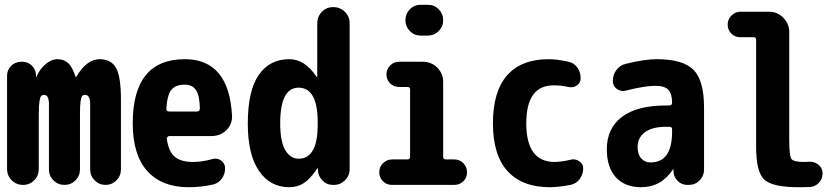

<svg xmlns="http://www.w3.org/2000/svg" viewBox="-20 -780 3540 810"><path d="M400.4 -530.3Q448.2 -530.3 469.2 -494.1Q490.2 -458 490.2 -360.4V-65.4Q490.2 -38.1 471.2 -19Q452.1 0 425.3 0Q398.4 0 379.4 -19Q360.4 -38.1 360.4 -65.4V-339.8Q360.4 -379.9 338.9 -379.9Q331.1 -379.9 326.7 -375Q322.3 -370.1 319.8 -352.5Q317.4 -335 317.4 -299.8V-65.4Q317.4 -38.1 298.3 -19Q279.3 0 252 0Q224.6 0 205.6 -19Q186.5 -38.1 186.5 -65.4V-339.8Q186.5 -379.9 166 -379.9Q158.2 -379.9 153.8 -375Q149.4 -370.1 146.5 -352.5Q143.6 -335 143.6 -299.8V-67.4Q143.6 -39.1 124.5 -19.5Q105.5 0 77.1 0Q48.8 0 29.3 -19.5Q9.8 -39.1 9.8 -67.4V-460Q9.8 -485.4 27.3 -502.4Q44.9 -519.5 70.3 -519.5H73.2Q97.7 -519.5 114.3 -503.4Q130.9 -487.3 131.8 -462.9V-456.1Q131.8 -455.1 132.8 -455.1Q133.8 -455.1 133.8 -456.1Q148.4 -490.2 173.3 -510.3Q198.2 -530.3 221.7 -530.3Q249 -530.3 267.1 -514.2Q285.2 -498 298.8 -456.1Q298.8 -455.1 299.8 -455.1Q301.8 -455.1 301.8 -456.1Q345.7 -530.3 400.4 -530.3Z M811.5 -309.6Q822.3 -309.6 823.2 -322.3Q822.3 -377.9 806.6 -400.4Q791 -422.9 759.8 -422.9Q720.7 -422.9 703.1 -401.4Q685.5 -379.9 681.6 -320.3Q681.6 -310.5 693.4 -309.6ZM759.8 -530.3Q946.3 -530.3 959 -291Q960 -254.9 934.6 -230.5Q909.2 -206.1 873 -206.1H694.3Q690.4 -206.1 686.5 -202.1Q682.6 -198.2 683.6 -194.3Q691.4 -139.6 717.8 -118.2Q744.1 -96.7 794.9 -96.7Q833 -96.7 877.9 -109.4Q897.5 -114.3 913.6 -102.1Q929.7 -89.8 929.7 -70.3Q929.7 -44.9 915 -25.4Q900.4 -5.9 876 -1Q826.2 9.8 775.4 9.8Q663.1 9.8 601.6 -58.1Q540 -126 540 -259.8Q540 -530.3 759.8 -530.3Z M1320.3 -254.9V-264.6Q1320.3 -409.2 1240.2 -410.2Q1162.1 -410.2 1162.1 -259.8Q1162.1 -182.6 1183.6 -146.5Q1205.1 -110.4 1240.2 -110.4Q1320.3 -110.4 1320.3 -254.9ZM1385.7 -750Q1415 -750 1435.1 -730Q1455.1 -710 1455.1 -681.6V-66.4Q1455.1 -39.1 1435.5 -19.5Q1416 0 1388.7 0H1384.8Q1358.4 0 1340.3 -18.6Q1322.3 -37.1 1321.3 -61.5V-69.3Q1321.3 -70.3 1320.3 -70.3Q1318.4 -70.3 1318.4 -69.3Q1289.1 -25.4 1262.2 -7.8Q1235.4 9.8 1200.2 9.8Q1120.1 9.8 1072.8 -58.6Q1025.4 -127 1025.4 -259.8Q1025.4 -396.5 1071.3 -463.4Q1117.2 -530.3 1200.2 -530.3Q1266.6 -530.3 1315.4 -456.1Q1315.4 -455.1 1317.4 -455.1Q1318.4 -455.1 1318.4 -456.1V-681.6Q1318.4 -710 1337.9 -730Q1357.4 -750 1385.7 -750Z M1896.5 -107.4Q1918.9 -107.4 1934.6 -91.8Q1950.2 -76.2 1950.2 -52.7Q1950.2 -30.3 1934.6 -15.1Q1918.9 0 1896.5 0H1633.8Q1610.4 0 1595.2 -15.6Q1580.1 -31.2 1580.1 -52.7Q1580.1 -76.2 1596.2 -91.8Q1612.3 -107.4 1633.8 -107.4H1699.2Q1710 -107.4 1710 -118.2V-402.3Q1710 -413.1 1699.2 -413.1H1664.1Q1640.6 -413.1 1625.5 -428.7Q1610.4 -444.3 1610.4 -466.3Q1610.4 -488.3 1626 -503.9Q1641.6 -519.5 1664.1 -519.5H1764.6Q1799.8 -519.5 1824.7 -494.6Q1849.6 -469.7 1849.6 -434.6V-118.2Q1849.6 -107.4 1861.3 -107.4ZM1754.9 -759.8H1785.2Q1812.5 -759.8 1831.1 -740.7Q1849.6 -721.7 1849.6 -694.8Q1849.6 -668 1830.6 -648.9Q1811.5 -629.9 1785.2 -629.9H1754.9Q1727.5 -629.9 1709 -648.9Q1690.4 -668 1690.4 -694.8Q1690.4 -721.7 1709 -740.7Q1727.5 -759.8 1754.9 -759.8Z M2387.7 -106.4Q2406.2 -111.3 2423.3 -100.1Q2440.4 -88.9 2440.4 -70.3Q2440.4 -44.9 2425.8 -24.9Q2411.1 -4.9 2386.7 0Q2335 9.8 2299.8 9.8Q2183.6 9.8 2121.6 -57.6Q2059.6 -125 2059.6 -259.8Q2059.6 -394.5 2119.6 -462.4Q2179.7 -530.3 2294.9 -530.3Q2330.1 -530.3 2377.9 -519.5Q2402.3 -514.6 2416 -494.6Q2429.7 -474.6 2429.7 -450.2Q2429.7 -430.7 2413.6 -419.4Q2397.5 -408.2 2377 -413.1Q2347.7 -419.9 2315.4 -419.9Q2200.2 -419.9 2200.2 -259.8Q2200.2 -96.7 2320.3 -96.7Q2353.5 -97.7 2387.7 -106.4Z M2815.4 -224.6V-234.4Q2815.4 -245.1 2803.7 -245.1H2790Q2731.4 -245.1 2700.7 -222.2Q2669.9 -199.2 2669.9 -160.2Q2669.9 -128.9 2685.1 -111.8Q2700.2 -94.7 2724.6 -94.7Q2815.4 -94.7 2815.4 -224.6ZM2750 -530.3Q2861.3 -530.3 2905.8 -485.4Q2950.2 -440.4 2950.2 -325.2V-64.5Q2950.2 -38.1 2931.6 -19Q2913.1 0 2886.7 0H2879.9Q2855.5 0 2838.9 -16.6Q2822.3 -33.2 2821.3 -56.6V-64.5Q2821.3 -65.4 2820.3 -65.4Q2818.4 -65.4 2818.4 -64.5Q2769.5 9.8 2684.6 9.8Q2616.2 9.8 2578.1 -32.2Q2540 -74.2 2540 -150.4Q2540 -238.3 2603.5 -286.6Q2667 -335 2790 -335H2803.7Q2814.5 -335 2815.4 -345.7Q2815.4 -384.8 2799.3 -401.4Q2783.2 -418 2745.1 -418Q2700.2 -418 2619.1 -397.5Q2599.6 -392.6 2582.5 -404.8Q2565.4 -417 2565.4 -438.5Q2565.4 -464.8 2580.6 -484.9Q2595.7 -504.9 2620.1 -510.7Q2699.2 -530.3 2750 -530.3Z M3394.5 -97.7Q3417 -98.6 3433.6 -84.5Q3450.2 -70.3 3450.2 -48.8Q3450.2 -25.4 3434.6 -8.8Q3418.9 7.8 3396.5 8.8Q3381.8 9.8 3349.6 9.8Q3238.3 9.8 3204.1 -22.5Q3169.9 -54.7 3169.9 -160.2V-612.3Q3169.9 -623 3159.2 -623H3103.5Q3080.1 -623 3064.9 -638.7Q3049.8 -654.3 3049.8 -676.3Q3049.8 -698.2 3065.9 -714.4Q3082 -730.5 3103.5 -730.5H3224.6Q3259.8 -730.5 3284.7 -705.1Q3309.6 -679.7 3309.6 -644.5V-190.4Q3309.6 -122.1 3318.8 -109.4Q3328.1 -96.7 3375 -96.7Q3377.9 -96.7 3384.3 -97.2Q3390.6 -97.7 3394.5 -97.7Z"/></svg>

Font: Rounded-X Mgen+ 2m bold
Style: Bold
Weight: 700
Designer: [Source Han Sans]
Ryoko NISHIZUKA  (kana & ideographs); Paul D. Hunt (Latin, Greek & Cyrillic); Wenlong ZHANG  (bopomofo
Version: Version 1.059.20150602